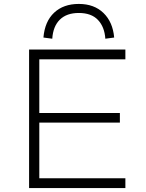

<svg xmlns="http://www.w3.org/2000/svg" viewBox="-20 -957 745 977"><path d="M128 0V-705H618V-655H180V-382H590V-333H180V-50H618V0ZM246 -760 201 -766Q208 -848 255.5 -892.5Q303 -937 381 -937Q459 -937 506.5 -891Q554 -845 561 -766L516 -760Q512 -820 478.5 -855.5Q445 -891 381 -891Q319 -891 284.5 -857Q250 -823 246 -760Z"/></svg>

Font: Nunito Sans 7pt SemiExpanded ExtraLight
Style: Regular
Weight: 250
Width: 6
Designer: Vernon Adams
Foundry: Vernon Adams
Version: Version 3.101;gftools[0.9.27]